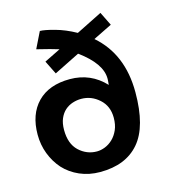

<svg xmlns="http://www.w3.org/2000/svg" viewBox="-107 -789 807 890"><g transform="rotate(-15 297.0 -344.0)"><path d="M274.9 -84Q293.9 -84 314.2 -92Q334.5 -100.1 351.3 -116.2Q368.2 -132.3 379.2 -157Q390.1 -181.6 390.1 -215.3Q390.1 -271 352.5 -304.7Q314.9 -338.4 266.6 -338.4Q245.6 -338.4 225.1 -331.8Q204.6 -325.2 188.5 -311Q172.4 -296.9 162.6 -274.2Q152.8 -251.5 152.8 -219.2Q152.8 -153.3 189 -118.7Q226.1 -84 274.9 -84ZM265.1 12.2Q211.9 12.2 167.2 -7.3Q122.6 -26.9 91.8 -60.5Q62 -94.2 45.4 -137.7Q28.8 -181.2 28.8 -230Q28.8 -327.6 83.5 -383.8Q138.7 -440.4 239.3 -440.4Q338.9 -440.4 407.2 -367.7Q407.2 -369.1 407.5 -372.6Q407.7 -376 408.2 -380.4Q408.7 -384.8 408.9 -389.4Q409.2 -394 409.2 -397.5Q409.2 -470.2 307.1 -544.4L183.6 -482.9L151.4 -547.9L229.5 -586.4Q212.4 -591.8 186.3 -598.9Q160.2 -606 125 -614.3L163.1 -691.9Q185.1 -691.9 232.9 -678.7Q281.2 -665.5 331.1 -637.7L456.1 -700.2L488.3 -634.8L397.9 -590.3Q517.6 -486.8 517.6 -303.2Q517.6 -138.2 452.6 -63Q388.2 12.2 265.1 12.2Z"/></g></svg>

Font: Ride
Style: Bold
Weight: 700
Version: Version 3.000